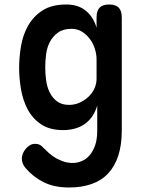

<svg xmlns="http://www.w3.org/2000/svg" viewBox="-20 -580 640 853"><path d="M412 -111Q404 -84 390 -63.5Q376 -43 357 -29.5Q338 -16 313.5 -9Q289 -2 261 -2Q201 -2 163 -27.5Q125 -53 103.5 -93Q82 -133 73.5 -182.5Q65 -232 65 -278Q65 -326 73.5 -376Q82 -426 105.5 -467Q129 -508 169.5 -534Q210 -560 275 -560Q327 -560 361 -532.5Q395 -505 409 -457V-502Q409 -532 422.5 -546Q436 -560 465 -560Q494 -560 507.5 -546Q521 -532 521 -502V0Q521 64 505.5 111.5Q490 159 460.5 190.5Q431 222 387 237.5Q343 253 287 253Q221 253 174 229.5Q127 206 94 167Q85 157 81 146Q77 135 77 124Q77 114 81.5 102.5Q86 91 94 81.5Q102 72 112.5 65.5Q123 59 136 59Q147 59 156 63Q165 67 172 76Q184 88 198 100.5Q212 113 228.5 122.5Q245 132 263.5 138Q282 144 303 144Q323 144 342.5 136Q362 128 377.5 110.5Q393 93 402.5 66Q412 39 412 0ZM287 -114Q312 -114 334 -124Q356 -134 373 -150Q390 -166 399.5 -187Q409 -208 409 -230V-316Q409 -339 401.5 -363Q394 -387 379.5 -406.5Q365 -426 344.5 -439Q324 -452 298 -452Q261 -452 238 -435.5Q215 -419 202 -394.5Q189 -370 185 -340Q181 -310 181 -281Q181 -252 185 -222.5Q189 -193 201 -169Q213 -145 233.5 -129.5Q254 -114 287 -114Z"/></svg>

Font: Maple Mono SemiBold
Style: Regular
Weight: 600
Monospace: yes
Designer: subframe7536
Version: Version 7.000